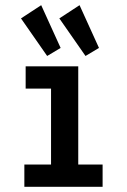

<svg xmlns="http://www.w3.org/2000/svg" viewBox="-20 -721 490 741"><path d="M74 0V-86H177V-379H79V-465H282V-86H376V0ZM162 -505 61 -650 139 -701 214 -536ZM310 -505 209 -650 287 -701 362 -536Z"/></svg>

Font: Inconsolata SemiCondensed Bold
Style: Regular
Weight: 700
Width: 4
Monospace: yes
Designer: Raph Levien, Cyreal, Brenton Simpson
Foundry: Raph Levien, Cyreal, Google
Version: Version 3.001; ttfautohint (v1.8.2.53-6de2)